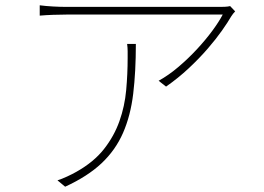

<svg xmlns="http://www.w3.org/2000/svg" viewBox="-20 -688 996 725"><path d="M493 -522Q493 -417 483 -334Q473 -251 444.5 -186Q416 -121 363.5 -71.5Q311 -22 226 17L197 -7Q213 -12 233.5 -21.5Q254 -31 268 -39Q334 -76 372.5 -125Q411 -174 431 -230.5Q451 -287 456.5 -348Q462 -409 462 -469Q462 -482 462 -495Q462 -508 460 -522ZM868 -645Q860 -637 853 -626Q841 -605 818.5 -573Q796 -541 764.5 -504.5Q733 -468 693 -430.5Q653 -393 607 -361L579 -383Q617 -404 654 -435.5Q691 -467 723.5 -502Q756 -537 781.5 -571.5Q807 -606 821 -633H230Q207 -633 180 -632Q153 -631 130 -629V-668Q153 -665 180 -663.5Q207 -662 230 -662H814Q821 -662 831 -662.5Q841 -663 849 -665Z"/></svg>

Font: Kinto Sans Thin
Style: Regular
Weight: 100
Designer: Authors: Ryoko NISHIZUKA  (kana & ideographs); Paul D. Hunt (Latin, Greek & Cyrillic); Wenlong ZHANG  (bopomofo); Sandol
Foundry: Adobe Systems Incorporated, ookami Inc.
Version: Version 0.001